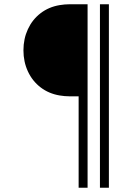

<svg xmlns="http://www.w3.org/2000/svg" viewBox="-20 -740 621 901"><path d="M349 141V-288H306Q284 -288 260 -292Q209 -300.5 170.5 -330Q132 -359.5 111 -404.8Q90 -450 90 -504Q90 -558 111 -603.2Q132 -648.5 170.5 -678Q209 -707.5 260 -716Q284 -720 306 -720H391V141ZM449 141V-720H491V141Z"/></svg>

Font: Manrope
Style: Regular
Weight: 400
Designer: Mikhail Sharanda
Foundry: Mikhail Sharanda
Version: Version 4.503